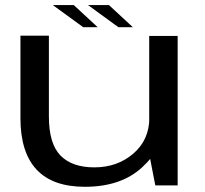

<svg xmlns="http://www.w3.org/2000/svg" viewBox="-20 -730 808 756"><path d="M591.5 0H679.5V-588.5H567.5V-123.5ZM172.5 -589.5H60.5V-264.5Q60.5 -130.5 123.8 -62.5Q187 5.5 314.5 5.5Q457 5.5 540 -71.5Q623 -148.5 623 -227.5L568 -266.5Q568 -179.5 505 -125.2Q442 -71 351.5 -71Q263.5 -71 218 -117.8Q172.5 -164.5 172.5 -271.5ZM446 -623H503L409 -710H326.5ZM307.5 -623H364.5L270.5 -710H188Z"/></svg>

Font: Anybody Expanded
Style: Regular
Weight: 400
Width: 7
Version: Version 1.113;gftools[0.9.25]